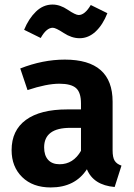

<svg xmlns="http://www.w3.org/2000/svg" viewBox="-20 -808 587 844"><path d="M242 -86Q302 -86 336 -145V-246H289Q174 -246 174 -160Q174 -125 191.5 -105.5Q209 -86 242 -86ZM475 -361V-147Q475 -116 484 -101.5Q493 -87 514 -80L484 14Q391 6 362 -64Q310 16 203 16Q124 16 77.5 -29.5Q31 -75 31 -148Q31 -235 94 -281Q157 -327 275 -327H336V-353Q336 -402 314 -421Q292 -440 241 -440Q185 -440 101 -412L69 -507Q168 -546 265 -546Q475 -546 475 -361ZM212 -686Q184 -686 159 -641L86 -677Q106 -726 138 -757Q170 -788 211 -788Q244 -788 278 -765Q312 -742 326 -742Q353 -742 379 -786L452 -750Q432 -699 400.5 -669.5Q369 -640 330 -640Q295 -640 260 -663Q225 -686 212 -686Z"/></svg>

Font: FiraSans
Style: Regular
Weight: 600
Designer: Carrois Corporate & Edenspiekermann AG
Foundry: Carrois Corporate GbR & Edenspiekermann AG
Version: Version 3.106;PS 003.106;hotconv 1.0.70;makeotf.lib2.5.58329